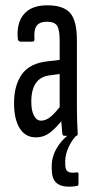

<svg xmlns="http://www.w3.org/2000/svg" viewBox="-20 -512 356 724"><path d="M222 0Q216 0 215 -9Q213 -27 211 -54.5Q209 -82 209 -101L205 -106V-358Q205 -399 195.5 -414.5Q186 -430 157 -430Q129 -430 118 -414.5Q107 -399 110 -364Q110 -355 102 -355H58Q48 -355 47 -367Q42 -426 70.5 -459Q99 -492 158 -492Q219 -492 244.5 -463Q270 -434 270 -360V-120Q270 -80 271 -52Q272 -24 273 -10Q274 0 268 0ZM115 6Q76 6 54.5 -28Q33 -62 33 -123Q33 -191 63 -232.5Q93 -274 161 -281L213 -287V-234L168 -228Q133 -224 115.5 -199Q98 -174 98 -128Q98 -95 108 -76Q118 -57 135 -57Q152 -57 169.5 -70.5Q187 -84 215 -121L218 -63Q188 -26 166 -10Q144 6 115 6ZM242 192Q207 192 191 176Q175 160 175 124V115Q175 77 196.5 42.5Q218 8 258 -18L267 -7L269 -2Q250 17 238 44.5Q226 72 226 95V105Q226 125 232.5 132Q239 139 252 139Q256 139 261 139Q266 139 270 138Q276 137 276 144V181Q276 188 271 189Q264 190 257 191Q250 192 242 192Z"/></svg>

Font: Sofia Sans Extra Condensed
Style: Regular
Weight: 400
Designer: Botio Nikoltchev, Ani Petrova
Foundry: lettersoup
Version: Version 4.101